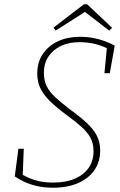

<svg xmlns="http://www.w3.org/2000/svg" viewBox="-20 -863 561 897"><path d="M49 -39 66 -168H91L86 -39L65 -59Q102 -35 140 -22.5Q178 -10 228 -10Q288 -10 330.5 -28.5Q373 -47 395 -80Q417 -113 417 -156Q417 -192 403 -218.5Q389 -245 360.5 -270.5Q332 -296 288 -328Q241 -363 211.5 -392.5Q182 -422 168 -452Q154 -482 154 -519Q154 -573 180.5 -611.5Q207 -650 251.5 -670.5Q296 -691 352 -691Q388 -691 416.5 -685.5Q445 -680 469 -671Q493 -662 516 -650L493 -521H468L480 -647L494 -630Q460 -649 424.5 -657.5Q389 -666 350 -666Q302 -666 265 -648.5Q228 -631 206.5 -599Q185 -567 185 -523Q185 -488 198 -461Q211 -434 237.5 -409.5Q264 -385 304 -354Q354 -318 385.5 -288.5Q417 -259 432.5 -229Q448 -199 448 -159Q448 -107 421 -68Q394 -29 344.5 -7.5Q295 14 228 14Q186 14 152 6Q118 -2 92.5 -14Q67 -26 49 -39ZM387 -843 504 -733 490 -720 371 -812H384L240 -720L230 -734L372 -843Z"/></svg>

Font: Source Serif 4 ExtraLight
Style: Italic
Weight: 250
Italic angle: -12°
Designer: Frank Grießhammer
Foundry: Adobe Systems Incorporated
Version: Version 4.004;hotconv 1.0.116;makeotfexe 2.5.65601